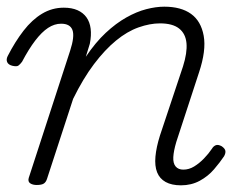

<svg xmlns="http://www.w3.org/2000/svg" viewBox="-34 -539 725 575"><path d="M76 15Q64 15 56.5 10Q49 5 52 -6L176 -387Q190 -430 183 -449Q176 -468 149 -468Q129 -468 110 -455.5Q91 -443 71.5 -417.5Q52 -392 32 -354Q26 -346 21 -342.5Q16 -339 3 -342Q-9 -345 -12.5 -353Q-16 -361 -11 -371Q11 -414 36.5 -447Q62 -480 92 -498Q122 -516 157 -516Q181 -516 198 -508.5Q215 -501 225 -487Q235 -473 237.5 -453Q240 -433 235 -408L223 -369Q252 -412 282.5 -440.5Q313 -469 344 -486.5Q375 -504 404 -511.5Q433 -519 458 -519Q508 -519 538 -497.5Q568 -476 576 -432Q584 -388 562 -322L494 -114Q486 -87 485 -68.5Q484 -50 492 -40.5Q500 -31 515 -31Q532 -31 547.5 -40.5Q563 -50 577 -64.5Q591 -79 601 -94Q605 -101 612 -104Q619 -107 630 -101Q640 -94 641 -87Q642 -80 637 -71Q625 -53 607 -32Q589 -11 564 2.5Q539 16 508 16Q480 16 462 6Q444 -4 436.5 -23Q429 -42 431.5 -70Q434 -98 445 -133L514 -340Q527 -381 524.5 -409.5Q522 -438 502.5 -453.5Q483 -469 445 -469Q415 -469 381 -457Q347 -445 313.5 -417.5Q280 -390 247.5 -347Q215 -304 185 -243L107 -4Q104 6 97.5 10.5Q91 15 76 15Z"/></svg>

Font: Playwrite CO ExtraLight
Style: Regular
Weight: 250
Version: Version 1.002